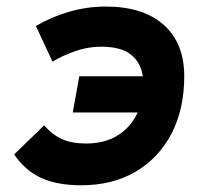

<svg xmlns="http://www.w3.org/2000/svg" viewBox="-20 -547 626 577"><path d="M224.6 9.8Q151.9 9.8 103.8 -12.2Q55.7 -34.2 22.5 -83L112.8 -170.4Q136.7 -142.1 166.5 -128.9Q196.3 -115.7 238.3 -115.7Q294.9 -115.7 334.5 -140.6Q374 -165.5 393.6 -209H198.7L218.3 -317.9H409.2Q403.3 -358.9 373.5 -382.8Q343.8 -406.7 283.7 -406.7Q245.1 -406.7 207 -393.6Q168.9 -380.4 137.7 -361.8L87.9 -468.8Q132.8 -495.6 187 -511.5Q241.2 -527.3 297.9 -527.3Q410.2 -527.3 471.9 -472.4Q533.7 -417.5 533.7 -317.9Q533.7 -219.2 495.4 -145.5Q457 -71.8 387.5 -31Q317.9 9.8 224.6 9.8Z"/></svg>

Font: CaskaydiaCove NFP
Style: Bold Italic
Weight: 700
Italic angle: -10°
Designer: Aaron Bell
Foundry: Saja Typeworks
Version: Version 2111.001; VTT 6.35;Nerd Fonts 3.1.1